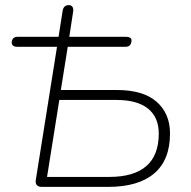

<svg xmlns="http://www.w3.org/2000/svg" viewBox="-20 -731 747 751"><path d="M143 0Q130 0 124 -7Q118 -14 120 -27L203 -548H47Q36 -548 30.5 -553Q25 -558 26 -568Q29 -587 49 -587H218L206 -567L225 -689Q227 -700 233 -705.5Q239 -711 249 -711Q259 -711 263.5 -704Q268 -697 266 -685L248 -567L242 -587H473Q484 -587 490 -582.5Q496 -578 494 -568Q491 -548 471 -548H245L218 -379H437Q540 -379 592.5 -333Q645 -287 645 -209Q645 -105 583 -52.5Q521 0 403 0ZM164 -39H407Q504 -39 552.5 -81.5Q601 -124 601 -208Q601 -273 558.5 -306.5Q516 -340 436 -340H212Z"/></svg>

Font: Nunito ExtraLight
Style: Italic
Weight: 200
Italic angle: -9°
Designer: Vernon Adams
Foundry: Vernon Adams
Version: Version 3.602